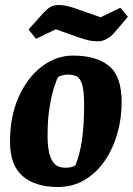

<svg xmlns="http://www.w3.org/2000/svg" viewBox="-20 -735 531 767"><path d="M210 12Q121 12 70.5 -31.5Q20 -75 20 -169Q20 -270 54.5 -347.5Q89 -425 146.5 -469Q204 -513 272 -513Q364 -513 415 -472Q466 -431 466 -327Q466 -263 449 -202.5Q432 -142 399 -93.5Q366 -45 318.5 -16.5Q271 12 210 12ZM240 -65Q257 -65 265.5 -67.5Q274 -70 281 -74Q289 -94 295.5 -117Q302 -140 306.5 -169Q311 -198 313.5 -234.5Q316 -271 316 -317Q316 -374 307.5 -399.5Q299 -425 284.5 -431Q270 -437 251 -437Q240 -437 227.5 -433.5Q215 -430 212 -427Q208 -421 197.5 -390.5Q187 -360 178.5 -309.5Q170 -259 170 -191Q170 -153 176.5 -124.5Q183 -96 198 -80.5Q213 -65 240 -65ZM373 -570Q348 -570 327.5 -575.5Q307 -581 290 -587L203 -618L124 -580L94 -617L145 -674Q162 -694 177 -704.5Q192 -715 214 -715Q229 -715 243 -712Q257 -709 273 -704L382 -666L461 -704L491 -668L440 -608Q423 -588 405.5 -579Q388 -570 373 -570Z"/></svg>

Font: Faustina Light ExtraBold
Style: Italic
Weight: 800
Italic angle: -8°
Version: Version 1.200